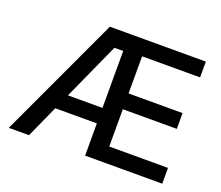

<svg xmlns="http://www.w3.org/2000/svg" viewBox="-120 -902 1242 1077"><g transform="rotate(20 501.5 -363.5)"><path d="M24.9 0 363.8 -727.1H936.5V-632.8H590.3V-411.1H912.6V-316.9H590.3V-94.2H940.9V0H480.5V-192.4H232.4L145.5 0ZM274.4 -284.7H480.5V-624.5H428.2Z"/></g></svg>

Font: Karasuma Gothic
Style: Regular
Weight: 500
Designer: Rasmus Andersson / Ryoko Nishizuka
Foundry: Genbu
Version: Version 1.00